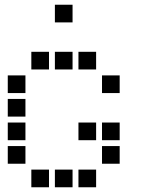

<svg xmlns="http://www.w3.org/2000/svg" viewBox="-20 -808 640 815"><path d="M214 -788Q213 -788 213 -788Q213 -788 213 -787V-714Q213 -713 213 -713Q213 -713 214 -713H287Q288 -713 288 -713Q288 -713 288 -714V-787Q288 -788 288 -788Q288 -788 287 -788ZM114 -588Q113 -588 113 -588Q113 -588 113 -587V-514Q113 -513 113 -513Q113 -513 114 -513H187Q188 -513 188 -513Q188 -513 188 -514V-587Q188 -588 188 -588Q188 -588 187 -588ZM214 -588Q213 -588 213 -588Q213 -588 213 -587V-514Q213 -513 213 -513Q213 -513 214 -513H287Q288 -513 288 -513Q288 -513 288 -514V-587Q288 -588 288 -588Q288 -588 287 -588ZM314 -588Q313 -588 313 -588Q313 -588 313 -587V-514Q313 -513 313 -513Q313 -513 314 -513H387Q388 -513 388 -513Q388 -513 388 -514V-587Q388 -588 388 -588Q388 -588 387 -588ZM14 -488Q13 -488 13 -488Q13 -488 13 -487V-414Q13 -413 13 -413Q13 -413 14 -413H87Q88 -413 88 -413Q88 -413 88 -414V-487Q88 -488 88 -488Q88 -488 87 -488ZM414 -488Q413 -488 413 -488Q413 -488 413 -487V-414Q413 -413 413 -413Q413 -413 414 -413H487Q488 -413 488 -413Q488 -413 488 -414V-487Q488 -488 488 -488Q488 -488 487 -488ZM14 -388Q13 -388 13 -388Q13 -388 13 -387V-314Q13 -313 13 -313Q13 -313 14 -313H87Q88 -313 88 -313Q88 -313 88 -314V-387Q88 -388 88 -388Q88 -388 87 -388ZM14 -288Q13 -288 13 -288Q13 -288 13 -287V-214Q13 -213 13 -213Q13 -213 14 -213H87Q88 -213 88 -213Q88 -213 88 -214V-287Q88 -288 88 -288Q88 -288 87 -288ZM314 -288Q313 -288 313 -288Q313 -288 313 -287V-214Q313 -213 313 -213Q313 -213 314 -213H387Q388 -213 388 -213Q388 -213 388 -214V-287Q388 -288 388 -288Q388 -288 387 -288ZM414 -288Q413 -288 413 -288Q413 -288 413 -287V-214Q413 -213 413 -213Q413 -213 414 -213H487Q488 -213 488 -213Q488 -213 488 -214V-287Q488 -288 488 -288Q488 -288 487 -288ZM14 -188Q13 -188 13 -188Q13 -188 13 -187V-114Q13 -113 13 -113Q13 -113 14 -113H87Q88 -113 88 -113Q88 -113 88 -114V-187Q88 -188 88 -188Q88 -188 87 -188ZM414 -188Q413 -188 413 -188Q413 -188 413 -187V-114Q413 -113 413 -113Q413 -113 414 -113H487Q488 -113 488 -113Q488 -113 488 -114V-187Q488 -188 488 -188Q488 -188 487 -188ZM114 -88Q113 -88 113 -88Q113 -88 113 -87V-14Q113 -13 113 -13Q113 -13 114 -13H187Q188 -13 188 -13Q188 -13 188 -14V-87Q188 -88 188 -88Q188 -88 187 -88ZM214 -88Q213 -88 213 -88Q213 -88 213 -87V-14Q213 -13 213 -13Q213 -13 214 -13H287Q288 -13 288 -13Q288 -13 288 -14V-87Q288 -88 288 -88Q288 -88 287 -88ZM314 -88Q313 -88 313 -88Q313 -88 313 -87V-14Q313 -13 313 -13Q313 -13 314 -13H387Q388 -13 388 -13Q388 -13 388 -14V-87Q388 -88 388 -88Q388 -88 387 -88Z"/></svg>

Font: Doto
Style: Bold
Weight: 700
Monospace: yes
Version: Version 1.000